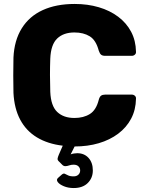

<svg xmlns="http://www.w3.org/2000/svg" viewBox="-20 -730 742 970"><path d="M352 220Q325 220 303 211Q281 202 272 190Q263 178 273 169L291 153Q300 145 306.5 147.5Q313 150 323 155.5Q333 161 352 161Q367 161 376 152.5Q385 144 385 131Q385 119 376.5 110.5Q368 102 352 102Q340 102 330 105.5Q320 109 311.5 109.5Q303 110 296 104L276 84Q270 78 271 71Q272 64 277 52L297 6Q221 -3 166.5 -36Q112 -69 82 -125.5Q52 -182 48 -261Q47 -302 47 -349Q47 -396 48 -439Q52 -526 90 -587Q128 -648 196 -679Q264 -710 357 -710Q423 -710 479 -693.5Q535 -677 577 -645.5Q619 -614 642.5 -569.5Q666 -525 667 -469Q668 -460 661.5 -454Q655 -448 646 -448H511Q498 -448 491 -453.5Q484 -459 479 -474Q465 -527 433.5 -546.5Q402 -566 356 -566Q301 -566 269 -535.5Q237 -505 234 -434Q231 -352 234 -266Q237 -195 269 -164.5Q301 -134 356 -134Q402 -134 434 -154Q466 -174 479 -226Q483 -241 490.5 -246.5Q498 -252 511 -252H646Q655 -252 661.5 -246Q668 -240 667 -231Q666 -175 642.5 -130.5Q619 -86 577 -54.5Q535 -23 479 -6.5Q423 10 357 10L337 50Q343 47 353.5 45.5Q364 44 370 44Q406 44 427.5 68Q449 92 449 131Q449 169 423.5 194.5Q398 220 352 220Z"/></svg>

Font: Rubik
Style: Bold
Weight: 700
Designer: Hubert and Fischer
Foundry: Hubert and Fischer
Version: Version 2.300;gftools[0.9.30]